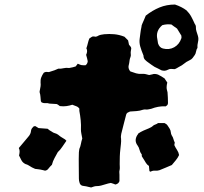

<svg xmlns="http://www.w3.org/2000/svg" viewBox="-20 -819 901 847"><path d="M853 -661Q857 -648 853.5 -634Q850 -620 851 -607Q847 -603 845 -592Q843 -581 839 -576Q834 -569 829.5 -563Q825 -557 816 -553Q801 -546 792.5 -538.5Q784 -531 768 -523Q767 -522 759.5 -518Q752 -514 750 -514Q741 -515 734 -515Q727 -515 720 -511Q707 -504 692 -509Q685 -513 677.5 -516.5Q670 -520 662 -524Q655 -528 648.5 -533Q642 -538 636 -542Q627 -548 620 -555Q613 -562 613 -574Q603 -598 598.5 -614.5Q594 -631 596 -647Q598 -661 599.5 -674Q601 -687 604 -700Q604 -707 608 -715Q612 -724 615.5 -732Q619 -740 623 -750Q652 -773 683.5 -786Q715 -799 752 -799Q782 -789 803 -773Q816 -760 824 -745Q832 -730 839 -714Q841 -712 842.5 -708.5Q844 -705 844 -703Q844 -688 846.5 -681.5Q849 -675 853 -661ZM780 -650Q781 -652 780.5 -655.5Q780 -659 780 -662Q770 -679 761 -693Q754 -698 747.5 -702.5Q741 -707 736 -711Q725 -712 716 -711.5Q707 -711 696 -708Q666 -683 674 -647Q675 -643 675.5 -638Q676 -633 677 -628Q683 -609 699 -605Q726 -598 748.5 -610.5Q771 -623 780 -650ZM721 -365Q721 -356 714 -352Q713 -351 711 -350Q709 -349 707 -350Q678 -351 647 -339Q641 -338 634.5 -336.5Q628 -335 622 -336Q620 -336 616.5 -336Q613 -336 611 -335Q597 -330 582.5 -329Q568 -328 553 -327Q552 -326 550.5 -325.5Q549 -325 547 -324Q538 -321 536 -311Q531 -291 525.5 -270.5Q520 -250 515 -229Q514 -224 513.5 -218.5Q513 -213 514 -208Q515 -196 513.5 -184Q512 -172 511 -161Q509 -145 508.5 -128.5Q508 -112 508 -95Q508 -88 508.5 -81Q509 -74 507 -66Q506 -62 506.5 -57.5Q507 -53 507 -48V-20Q503 -8 489 -5Q485 -7 480 -8.5Q475 -10 469 -12Q463 -11 457 -9.5Q451 -8 445 -6Q435 -3 426 -0.5Q417 2 406 2Q400 2 394 4Q388 6 382 8Q376 7 370.5 5.5Q365 4 360 3Q355 2 350 1.5Q345 1 342 0Q333 -4 331 -13Q328 -21 328 -31Q328 -60 327.5 -89Q327 -118 328 -147Q329 -151 329 -155Q329 -159 330 -162Q335 -173 337 -184.5Q339 -196 343 -208L339 -229Q338 -234 337.5 -238.5Q337 -243 337 -247Q338 -268 336 -288.5Q334 -309 330 -330V-340Q324 -348 316 -350.5Q308 -353 299 -357Q287 -353 273.5 -351Q260 -349 244 -351Q241 -353 238 -355.5Q235 -358 230 -360Q223 -361 214.5 -361Q206 -361 198 -362Q190 -365 181.5 -364Q173 -363 164 -367Q163 -369 161.5 -370.5Q160 -372 160 -375Q159 -383 158.5 -392.5Q158 -402 155 -411Q154 -415 156 -422Q158 -430 159 -438.5Q160 -447 159 -454Q158 -467 162 -477.5Q166 -488 173 -498Q181 -503 189 -501.5Q197 -500 205 -504Q213 -506 220.5 -509Q228 -512 237 -516Q248 -515 260 -518Q272 -521 285 -519Q303 -522 314 -526Q316 -529 318.5 -532Q321 -535 323 -538Q334 -533 338.5 -532Q343 -531 357 -531Q366 -537 367 -549Q366 -555 364 -562.5Q362 -570 360 -577Q368 -594 361 -606Q365 -617 367.5 -628Q370 -639 374 -649Q385 -657 388.5 -658Q392 -659 402 -657Q404 -658 406 -658Q408 -658 409 -659Q417 -664 424.5 -665.5Q432 -667 440 -668Q462 -670 484 -668Q506 -666 529 -657L545 -641Q546 -637 547 -632Q548 -627 549 -622Q553 -616 557 -612Q559 -608 559 -605Q558 -599 557 -592.5Q556 -586 557 -580Q558 -573 555.5 -567Q553 -561 552 -555Q551 -548 550 -541Q549 -534 547 -527Q546 -514 555 -504Q568 -499 580.5 -495.5Q593 -492 606 -493Q615 -494 622.5 -492Q630 -490 638 -488L652 -491Q662 -495 677 -490Q685 -486 692 -482Q699 -478 706 -473Q709 -469 711.5 -464.5Q714 -460 718 -455Q715 -443 715 -434Q715 -427 716.5 -422Q718 -417 719 -412Q720 -400 720.5 -388Q721 -376 721 -365ZM770 -135Q764 -122 755.5 -112Q747 -102 738 -91Q725 -85 711 -79.5Q697 -74 683 -68Q673 -65 663.5 -66Q654 -67 645 -62Q644 -61 641.5 -62.5Q639 -64 639 -66L637 -87Q629 -92 624 -100Q620 -107 615.5 -114Q611 -121 606 -129Q605 -131 605.5 -134Q606 -137 605 -138Q598 -147 595.5 -158Q593 -169 587 -177Q571 -198 585 -222Q587 -224 588 -226Q589 -228 590 -230Q600 -237 612 -242.5Q624 -248 637 -253Q642 -255 647 -258Q652 -261 656 -265Q660 -268 666 -270Q672 -272 677 -276H706Q715 -272 719.5 -265Q724 -258 728 -252Q733 -244 733.5 -236Q734 -228 738 -221Q743 -214 745 -206Q747 -198 751 -190Q750 -188 750 -185Q750 -182 749 -179Q754 -168 761 -157.5Q768 -147 770 -135ZM273 -198Q263 -184 254.5 -171Q246 -158 235 -148Q228 -135 220.5 -121.5Q213 -108 209 -92Q208 -91 205.5 -88.5Q203 -86 201 -84Q197 -80 191 -72Q188 -68 179 -66Q175 -67 169.5 -68.5Q164 -70 158 -71Q153 -72 147.5 -72.5Q142 -73 135 -74Q128 -77 121 -80.5Q114 -84 107 -89Q99 -94 93 -95Q80 -101 74 -113Q71 -118 69 -123Q67 -128 64 -133Q66 -141 66.5 -149.5Q67 -158 63 -166Q74 -179 84.5 -191.5Q95 -204 105 -216Q116 -228 117 -243Q118 -249 121 -253Q124 -257 128 -261Q130 -262 131.5 -262Q133 -262 135 -263Q138 -261 142 -259Q146 -257 150 -254Q159 -253 169.5 -252.5Q180 -252 190 -251Q199 -243 209 -238Q214 -234 219 -232.5Q224 -231 229 -229Q237 -225 241 -221Q247 -216 254 -212Q261 -208 267 -204Z"/></svg>

Font: Daruma Drop One
Style: Regular
Weight: 400
Designer: Maniackers Design
Version: Version 1.000